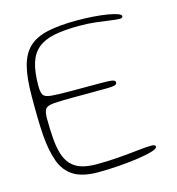

<svg xmlns="http://www.w3.org/2000/svg" viewBox="-99 -702 757 823"><g transform="rotate(-15 279.0 -290.0)"><path d="M236 36.5Q167 36.5 128 12Q89 -12.5 71.8 -60.2Q54.5 -108 49 -177.5Q47.5 -196.5 46.8 -216.8Q46 -237 45.5 -258.8Q45 -280.5 45 -304Q45 -327.5 45 -352.5Q45 -432.5 58.2 -484Q71.5 -535.5 102.2 -564.2Q133 -593 185.5 -604.5Q238 -616 316 -616Q353 -616 387.8 -613.5Q422.5 -611 449.8 -606.5Q477 -602 493 -596.2Q509 -590.5 509 -583.5Q509 -578.5 505.5 -576.8Q502 -575 495 -575Q480 -575 453.8 -579Q427.5 -583 393 -587Q358.5 -591 318.5 -591Q253 -591 208 -581.8Q163 -572.5 135.8 -550Q108.5 -527.5 96.2 -488Q84 -448.5 84 -388.5Q84 -360 91 -347.8Q98 -335.5 125.8 -332.8Q153.5 -330 216 -330Q225.5 -330 244.2 -330Q263 -330 284.2 -330Q305.5 -330 323.2 -330Q341 -330 348.5 -330Q386.5 -330 398.2 -327Q410 -324 410 -316.5Q410 -307 398.5 -304.2Q387 -301.5 362.5 -301.5Q350.5 -301.5 332.8 -301.5Q315 -301.5 294.8 -301.2Q274.5 -301 255.2 -301Q236 -301 221.5 -301Q157.5 -301 128.2 -298.5Q99 -296 91.2 -284Q83.5 -272 83.5 -244Q83.5 -193.5 86.8 -153.8Q90 -114 99 -84.8Q108 -55.5 125.2 -36.2Q142.5 -17 170 -7.8Q197.5 1.5 237.5 1.5Q290 1.5 339 -2.5Q388 -6.5 426.2 -10.8Q464.5 -15 484 -15Q495 -15 499.2 -12.8Q503.5 -10.5 503.5 -5Q503.5 3 479 10.5Q454.5 18 414.8 23.8Q375 29.5 328 33Q281 36.5 236 36.5Z"/></g></svg>

Font: Gluten Thin
Style: Regular
Weight: 100
Designer: Tyler Finck
Foundry: Etcetera Type Company
Version: Version 1.300